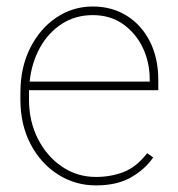

<svg xmlns="http://www.w3.org/2000/svg" viewBox="-20 -558 544 588"><path d="M273.9 9.8Q210 9.8 157.2 -23.9Q104.5 -57.6 73.5 -116.9Q42.5 -176.3 42.5 -252.9V-274.4Q42.5 -351.6 72.5 -411.1Q102.5 -470.7 152.8 -504.4Q203.1 -538.1 264.2 -538.1Q322.8 -538.1 368.2 -509.8Q413.6 -481.4 439.2 -430.7Q464.8 -379.9 464.8 -312.5V-281.7H68.8Q68.8 -278.3 68.8 -274.4V-252.9Q68.8 -187 95.9 -133.3Q123 -79.6 169.4 -47.9Q215.8 -16.1 273.9 -16.1Q319.3 -16.1 358.6 -31.2Q397.9 -46.4 430.7 -88.9L449.2 -75.7Q422.9 -38.1 380.1 -14.2Q337.4 9.8 273.9 9.8ZM264.2 -511.7Q210.9 -511.7 169.4 -484.9Q127.9 -458 102.3 -411.9Q76.7 -365.7 70.8 -308.1H438.5V-314.5Q438.5 -367.7 417 -412.4Q395.5 -457 356.4 -484.4Q317.4 -511.7 264.2 -511.7Z"/></svg>

Font: Vazirmatn RD FD Thin
Style: Regular
Weight: 100
Designer: Saber Rastikerdar
Foundry: Saber Rastikerdar
Version: Version 33.003